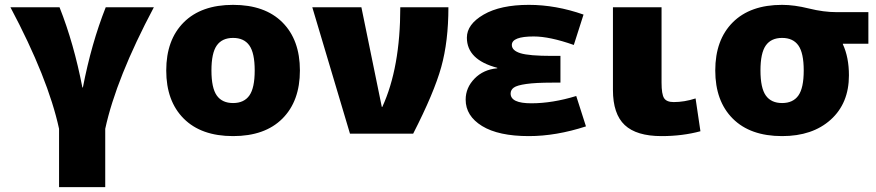

<svg xmlns="http://www.w3.org/2000/svg" viewBox="-20 -550 3606 790"><path d="M413 220H223V-20Q178 -228 23 -520H225Q284 -371 319 -190H321Q356 -371 415 -520H613Q458 -228 413 -20Z M736 -458Q808 -530 939 -530Q1070 -530 1142 -458Q1214 -386 1214 -260Q1214 -134 1142 -62Q1070 10 939 10Q808 10 736 -62Q664 -134 664 -260Q664 -386 736 -458ZM872 -157Q894 -126 939 -126Q984 -126 1006 -157Q1028 -188 1028 -260Q1028 -332 1006 -363Q984 -394 939 -394Q894 -394 872 -363Q850 -332 850 -260Q850 -188 872 -157Z M1553 -110Q1627 -271 1627 -520H1825Q1825 -380 1795.5 -274Q1766 -168 1680 0H1420L1265 -520H1467L1551 -110Z M2026 -271Q1901 -304 1901 -395Q1901 -450 1970 -490Q2039 -530 2156 -530Q2267 -530 2381 -490L2341 -365Q2242 -400 2176 -400Q2086 -400 2086 -365Q2086 -342 2121.5 -331Q2157 -320 2251 -320H2286V-210H2251Q2184 -210 2145.5 -204.5Q2107 -199 2094 -189.5Q2081 -180 2081 -165Q2081 -125 2166 -125Q2253 -125 2351 -155L2391 -30Q2268 10 2156 10Q2031 10 1963.5 -31.5Q1896 -73 1896 -140Q1896 -189 1932.5 -226.5Q1969 -264 2026 -269Z M2702 -520V-210Q2702 -162 2712.5 -146Q2723 -130 2752 -130Q2796 -130 2842 -145L2862 -10Q2788 10 2702 10Q2599 10 2550.5 -35.5Q2502 -81 2502 -180V-520Z M3448 -370V-368Q3473 -314 3473 -240Q3473 -125 3398 -57.5Q3323 10 3198 10Q3067 10 2995 -62Q2923 -134 2923 -260Q2923 -386 2995 -458Q3067 -530 3198 -530Q3248 -530 3308.5 -515Q3369 -500 3423 -500H3553V-370ZM3131 -157Q3153 -126 3198 -126Q3243 -126 3265 -157Q3287 -188 3287 -260Q3287 -332 3265 -363Q3243 -394 3198 -394Q3153 -394 3131 -363Q3109 -332 3109 -260Q3109 -188 3131 -157Z"/></svg>

Font: Mplus 1p Black
Style: Regular
Weight: 900
Version: Version 1.061